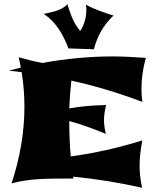

<svg xmlns="http://www.w3.org/2000/svg" viewBox="-20 -850 747 912"><path d="M329 -2 327 -11C437 0 545 17 655 42C647 6 643 -29 643 -64C643 -100 648 -141 656 -183C540 -147 427 -122 316 -107C311 -164 309 -222 309 -275C367 -259 425 -238 483 -214C477 -238 474 -259 474 -278C474 -303 478 -327 484 -351C422 -350 364 -345 309 -335C311 -379 314 -423 319 -467C433 -442 545 -408 656 -366C653 -390 652 -411 652 -427C652 -478 659 -527 673 -575C615 -579 566 -582 516 -582C403 -582 291 -571 182 -551C144 -558 107 -567 69 -578L79 -529L21 -514H23C43 -512 63 -510 83 -507C92 -451 96 -396 96 -342C96 -222 75 -101 35 21C122 -2 195 -2 329 -2ZM519 -776C479 -789 426 -806 388 -828C395 -788 385 -738 361 -703C331 -738 316 -778 300 -830C275 -801 227 -792 187 -784C244 -748 280 -687 305 -620L426 -616C442 -678 470 -729 519 -776Z"/></svg>

Font: Shojumaru
Style: Regular
Weight: 400
Designer: Astigmatic (AOETI)
Foundry: Astigmatic (AOETI)
Version: Version 1.000